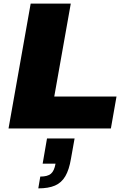

<svg xmlns="http://www.w3.org/2000/svg" viewBox="-20 -708 707 1058"><path d="M27 0 149 -688H370L279 -176H622L591 0ZM191 330 202 265Q242 265 260.5 249.5Q279 234 286 194H215L239 55H391L371 167Q361 227 340 263Q319 299 283 314.5Q247 330 191 330Z"/></svg>

Font: Archivo SemiBold Black
Style: Italic
Weight: 900
Italic angle: -10°
Version: Version 2.001